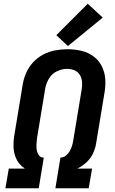

<svg xmlns="http://www.w3.org/2000/svg" viewBox="-20 -1006 616 1026"><path d="M9 0H187L214 -164H210Q195 -165 186.5 -178Q178 -191 176 -206.5Q174 -222 175 -237.5Q176 -253 178 -269L222 -535Q227 -562 242.5 -587.5Q258 -613 285 -625.5Q312 -638 339 -638Q360 -638 378.5 -630Q397 -622 407 -605Q417 -588 418.5 -567Q420 -546 416 -525L372 -259Q370 -244 365.5 -229Q361 -214 353.5 -200Q346 -186 333 -175Q320 -164 304 -164H303L276 0H454L472 -105H393Q420 -118 442.5 -139Q465 -160 477.5 -187Q490 -214 494 -242L538 -508Q545 -546 542.5 -583Q540 -620 524 -652Q508 -684 479.5 -705Q451 -726 415 -734.5Q379 -743 341 -743Q309 -743 276 -737Q243 -731 212 -715Q181 -699 157 -673Q133 -647 119.5 -615.5Q106 -584 101 -552L57 -286Q51 -251 52.5 -217Q54 -183 69 -153.5Q84 -124 111 -107V-105H27ZM343 -760 529 -912 449 -986 281 -818Z"/></svg>

Font: Iosevka Sparkle
Style: Bold Italic
Weight: 700
Italic angle: -9°
Designer: Belleve Invis
Foundry: Belleve Invis
Version: Version 4.5.0; ttfautohint (v1.8.3)